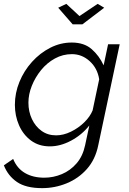

<svg xmlns="http://www.w3.org/2000/svg" viewBox="-53 -750 665 993"><path d="M165 223Q81 223 34.5 191Q-12 159 -33 105L15 72Q35 121 76.5 145Q118 169 176 169Q223 169 267 150.5Q311 132 343 95Q375 58 387 2L409 -101Q370 -52 314.5 -22.5Q259 7 205 7Q148 7 107.5 -23Q67 -53 45.5 -102Q24 -151 24 -208Q24 -269 47.5 -326.5Q71 -384 112.5 -430Q154 -476 207 -503Q260 -530 318 -530Q382 -530 421 -496Q460 -462 483 -412L506 -521H566L455 2Q440 75 396.5 124Q353 173 292 198Q231 223 165 223ZM237 -50Q275 -50 314 -69Q353 -88 383 -117.5Q413 -147 426 -179L460 -340Q451 -397 411 -433.5Q371 -470 319 -470Q272 -470 231 -447.5Q190 -425 159.5 -387.5Q129 -350 111.5 -306Q94 -262 94 -219Q94 -173 112 -134.5Q130 -96 162 -73Q194 -50 237 -50ZM248 -710 290 -730 358 -667 452 -730 486 -710 373 -624H323Z"/></svg>

Font: Raleway
Style: Italic
Weight: 400
Italic angle: -12°
Designer: Matt McInerney, Pablo Impallari, Rodrigo Fuenzalida
Foundry: Matt McInerney, Pablo Impallari, Rodrigo Fuenzalida
Version: Version 4.026